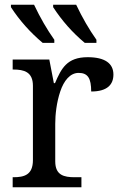

<svg xmlns="http://www.w3.org/2000/svg" viewBox="-20 -786 511 806"><path d="M321.8 0V-42H293.9C248.5 -42 211.9 -50.3 211.9 -108.9V-266.1C211.9 -304.7 217.3 -355.5 232.9 -401.9C248 -447.3 274.4 -480 310.1 -480C349.1 -480 362.8 -457 362.8 -401.9C430.7 -401.9 456.1 -431.2 456.1 -473.1C456.1 -519.5 420.9 -545.9 348.1 -545.9C260.3 -545.9 237.3 -498 210.9 -437H206.1L187 -536.1H33.2V-494.1H36.1C80.6 -494.1 118.2 -484.4 118.2 -425.8V-113.8C118.2 -51.3 81.1 -42 36.1 -42H33.2V0ZM25.9 -755.9C62.5 -699.7 106.9 -649.9 159.2 -606H208V-619.1C177.2 -662.6 148.9 -711.4 123 -766.1H25.9ZM203.1 -755.9C239.7 -699.7 283.7 -649.4 335.9 -606H384.8V-619.1C354 -662.6 325.7 -711.4 299.8 -766.1H203.1Z"/></svg>

Font: The Erased English
Style: Regular
Weight: 400
Designer: Monotype Design team + ligartures altered by 180 Amsterdam
Foundry: Monotype Imaging Inc.
Version: Version 1.030;Glyphs 3.1.2 (3151)